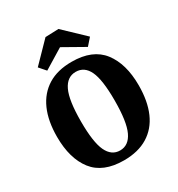

<svg xmlns="http://www.w3.org/2000/svg" viewBox="-183 -889 947 1020"><g transform="rotate(-30 290.5 -379.5)"><path d="M281 10Q153 10 93.5 -66.5Q34 -143 34 -276Q34 -373 64.5 -441.5Q95 -510 154 -546.5Q213 -583 300 -583Q428 -583 487.5 -506Q547 -429 547 -297Q547 -200 517 -131.5Q487 -63 427.5 -26.5Q368 10 281 10ZM292 -526Q239 -526 212 -469.5Q185 -413 185 -283Q185 -156 211 -101Q237 -46 289 -46Q342 -46 369 -103.5Q396 -161 396 -292Q396 -418 370.5 -472Q345 -526 292 -526ZM130 -647 246 -766 327 -769 452 -650 415 -608 286 -681 165 -607Z"/></g></svg>

Font: Rasa
Style: Bold
Weight: 700
Designer: Anna Giedrys (Yrsa+Rasa design), David Brezina (Yrsa art-direction, Rasa art-direction, design)
Foundry: Rosetta Type Foundry
Version: Version 2.004